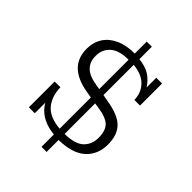

<svg xmlns="http://www.w3.org/2000/svg" viewBox="-222 -797 1010 1010"><g transform="rotate(45 283.0 -291.5)"><path d="M269 100V8Q208 2 168 -25.5Q128 -53 112 -94L119 -93V0H75V-192H118Q119 -126 154 -84Q189 -42 269 -35V-284L275 -266L230 -274Q153 -287 112.5 -326.5Q72 -366 72 -433Q72 -482 95.5 -518Q119 -554 163 -574Q207 -594 269 -594V-683H307V-590Q366 -584 400 -556Q434 -528 447 -495L439 -492V-584H482V-420H440Q439 -472 405.5 -507Q372 -542 307 -548V-313L296 -325L345 -316Q433 -302 470.5 -264.5Q508 -227 508 -156Q508 -82 459 -36.5Q410 9 307 11V100ZM132 -440Q132 -395 158.5 -369Q185 -343 242 -334L283 -327L269 -320V-548Q200 -548 166 -518.5Q132 -489 132 -440ZM307 -34Q384 -35 416 -66Q448 -97 448 -146Q448 -199 423 -223.5Q398 -248 335 -257L288 -264L307 -275Z"/></g></svg>

Font: Rokkitt Light
Style: Regular
Weight: 300
Version: Version 3.103